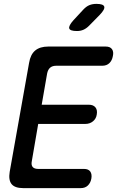

<svg xmlns="http://www.w3.org/2000/svg" viewBox="-20 -970 640 990"><path d="M195 -430H438Q461 -430 472 -416.5Q483 -403 479 -380Q476 -358 459.5 -344.5Q443 -331 420 -331H177L144 -139Q140 -119 148.5 -109Q157 -99 177 -99H413Q436 -99 445.5 -85.5Q455 -72 451 -49Q447 -27 433 -13.5Q419 0 396 0H100Q57 0 40 -20.5Q23 -41 30 -84L130 -646Q137 -689 161.5 -709.5Q186 -730 229 -730H525Q548 -730 557.5 -716.5Q567 -703 562 -681Q558 -658 544 -644.5Q530 -631 507 -631H270Q250 -631 238.5 -621Q227 -611 223 -591ZM377 -810Q341 -810 337 -823.5Q333 -837 359 -866L410 -921Q425 -937 441 -943.5Q457 -950 477 -950Q513 -950 517.5 -936Q522 -922 494 -893L439 -837Q425 -823 410 -816.5Q395 -810 377 -810Z"/></svg>

Font: Maple Mono Medium
Style: Italic
Weight: 500
Italic angle: -10°
Monospace: yes
Designer: subframe7536
Version: Version 7.000